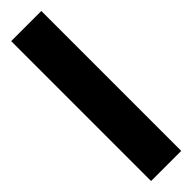

<svg xmlns="http://www.w3.org/2000/svg" viewBox="4 -1060 491 491"><g transform="rotate(45 250.0 -814.5)"><path d="M503 -760H-3V-869H503Z"/></g></svg>

Font: Noto Sans Georgian ExtraBold
Style: Regular
Weight: 800
Designer: Monotype Design Team, Akaki Razmadze
Foundry: Google LLC
Version: Version 2.005; ttfautohint (v1.8.4.7-5d5b)